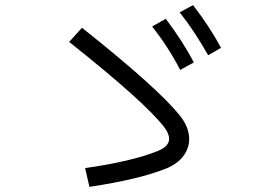

<svg xmlns="http://www.w3.org/2000/svg" viewBox="-20 -777 1040 747"><path d="M790 -562Q734 -660 679 -729L731 -757Q794 -676 840 -591ZM681 -505Q637 -591 572 -674L625 -704Q694 -612 734 -534ZM299 -669Q596 -433 680 -327Q716 -282 716 -236Q716 -200 693.5 -170Q671 -140 628 -122Q522 -79 328 -50L311 -123Q494 -149 595 -190Q638 -208 638 -237Q638 -257 619 -282Q545 -379 249 -614Z"/></svg>

Font: PlemolJP35 Console
Style: Regular
Weight: 400
Version: v2.0.3; ttfautohint (v1.8.4.7-5d5b-dirty) -l 6 -r 45 -G 200 